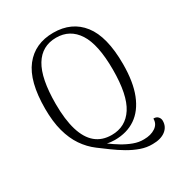

<svg xmlns="http://www.w3.org/2000/svg" viewBox="-195 -836 1039 1111"><g transform="rotate(-30 324.0 -280.0)"><path d="M502 143Q462 144 422.5 130Q383 116 345 93.5Q307 71 272.5 45.5Q238 20 207 -3Q163 -36 131 -83Q99 -130 81.5 -194.5Q64 -259 64 -345Q64 -528 132.5 -615.5Q201 -703 324 -703Q447 -703 515.5 -615.5Q584 -528 584 -345Q584 -225 552.5 -145.5Q521 -66 463 -26.5Q405 13 324 13Q312 13 298 11.5Q284 10 273 7Q302 29 335 49Q368 69 403 82Q438 95 472 94Q518 94 548.5 73.5Q579 53 578 17Q597 16 608 27.5Q619 39 619 55Q619 95 587.5 119Q556 143 502 143ZM323 -21Q416 -21 466.5 -99Q517 -177 517 -346Q517 -514 466.5 -592Q416 -670 324 -670Q229 -670 180 -589.5Q131 -509 131 -339Q131 -234 152.5 -163Q174 -92 216.5 -56.5Q259 -21 323 -21Z"/></g></svg>

Font: Arima Light
Style: Regular
Weight: 300
Designer: Joana Correia and Natanael Gama
Foundry: NDISCOVER
Version: Version 1.101;gftools[0.9.23]